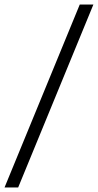

<svg xmlns="http://www.w3.org/2000/svg" viewBox="-27 -707 431 845"><path d="M324 -687H384L53 118H-7Z"/></svg>

Font: Grenze
Style: Italic
Weight: 400
Italic angle: -10°
Designer: Renata Polastri
Foundry: Omnibus-Type
Version: Version 1.002; ttfautohint (v1.8)